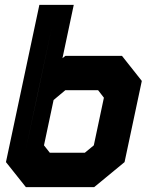

<svg xmlns="http://www.w3.org/2000/svg" viewBox="-20 -770 623 790"><path d="M86.5 0 4.5 -103 142 -750H283.5L237 -530.5L249 -540H482L563.5 -437L492.5 -103L367.5 0ZM136.5 -67.5 82 -135.5 134.5 -381.5 241.5 -469.5H440.5L487.5 -411.5L428.5 -135.5L345 -67.5ZM185 -141.5H329L366 -172L407.5 -368L383.5 -399H249L200.5 -358.5L161 -172ZM136.5 -67.5H345L428.5 -135.5L487.5 -411.5L440.5 -469.5H241.5L134.5 -381.5L198.5 -683L82 -135.5Z"/></svg>

Font: Tourney Thin Black
Style: Italic
Weight: 900
Italic angle: -12°
Version: Version 1.015